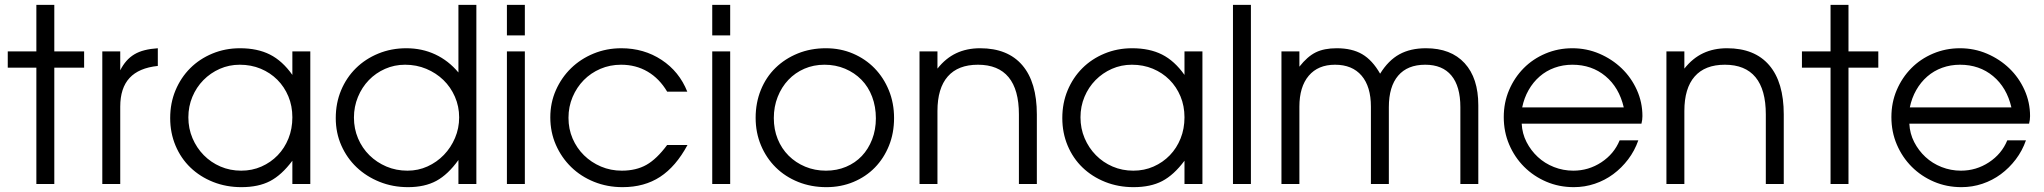

<svg xmlns="http://www.w3.org/2000/svg" viewBox="-20 -759 8430 792"><path d="M130 0H204V-480H327V-547H204V-739H130V-547H12V-480H130Z M402 0H476V-319Q476 -396 514.5 -437.5Q553 -479 631 -487V-560Q601 -558 577 -552Q553 -546 534.5 -535Q516 -524 501.5 -507.5Q487 -491 476 -469V-547H402Z M682 -272Q682 -211 704 -158.5Q726 -106 765.5 -68Q805 -30 859 -8.5Q913 13 976 13Q1046 13 1094 -12Q1142 -37 1186 -96V0H1260V-547H1186V-450Q1145 -508 1093.5 -534Q1042 -560 970 -560Q909 -560 856 -538Q803 -516 764.5 -477.5Q726 -439 704 -386.5Q682 -334 682 -272ZM757 -275Q757 -320 773.5 -359.5Q790 -399 819 -428.5Q848 -458 886.5 -475Q925 -492 969 -492Q1016 -492 1055.5 -475.5Q1095 -459 1124 -430Q1153 -401 1169.5 -361.5Q1186 -322 1186 -275Q1186 -228 1170 -188Q1154 -148 1125.5 -118.5Q1097 -89 1058.5 -72Q1020 -55 975 -55Q929 -55 889.5 -72Q850 -89 820.5 -119Q791 -149 774 -189Q757 -229 757 -275Z M1365 -272Q1365 -211 1388 -159Q1411 -107 1451 -69Q1491 -31 1545.5 -9Q1600 13 1663 13Q1732 13 1780 -13Q1828 -39 1871 -99V0H1945V-739H1871V-460Q1830 -509 1775.5 -534.5Q1721 -560 1656 -560Q1594 -560 1540.5 -538Q1487 -516 1448 -477.5Q1409 -439 1387 -386.5Q1365 -334 1365 -272ZM1440 -274Q1440 -319 1456.5 -359Q1473 -399 1501.5 -428.5Q1530 -458 1568.5 -475Q1607 -492 1651 -492Q1698 -492 1738.5 -475Q1779 -458 1809 -429Q1839 -400 1856.5 -360Q1874 -320 1874 -275Q1874 -230 1857 -190Q1840 -150 1811 -120Q1782 -90 1743.5 -72.5Q1705 -55 1661 -55Q1614 -55 1574 -72Q1534 -89 1504 -118.5Q1474 -148 1457 -188Q1440 -228 1440 -274Z M2071 0H2145V-547H2071ZM2071 -613H2145V-739H2071Z M2732 -161Q2689 -103 2646.5 -79Q2604 -55 2545 -55Q2499 -55 2459 -72Q2419 -89 2389 -118.5Q2359 -148 2342 -187.5Q2325 -227 2325 -273Q2325 -319 2342 -359Q2359 -399 2388 -428.5Q2417 -458 2456.5 -475Q2496 -492 2542 -492Q2603 -492 2651.5 -463.5Q2700 -435 2732 -381H2815Q2782 -464 2709 -512Q2636 -560 2543 -560Q2482 -560 2428.5 -538Q2375 -516 2335.5 -477.5Q2296 -439 2273 -387Q2250 -335 2250 -275Q2250 -214 2273 -161.5Q2296 -109 2336 -70Q2376 -31 2430.5 -9Q2485 13 2548 13Q2638 13 2703 -29.5Q2768 -72 2816 -161Z M2918 0H2992V-547H2918ZM2918 -613H2992V-739H2918Z M3097 -273Q3097 -212 3119 -159.5Q3141 -107 3180 -68.5Q3219 -30 3272.5 -8.5Q3326 13 3389 13Q3449 13 3500.5 -8.5Q3552 -30 3589 -68Q3626 -106 3647 -158Q3668 -210 3668 -272Q3668 -334 3646.5 -386.5Q3625 -439 3587.5 -477.5Q3550 -516 3498.5 -538Q3447 -560 3387 -560Q3324 -560 3271 -538.5Q3218 -517 3179 -479Q3140 -441 3118.5 -388Q3097 -335 3097 -273ZM3387 -55Q3341 -55 3301.5 -71.5Q3262 -88 3233 -117Q3204 -146 3188 -185.5Q3172 -225 3172 -272Q3172 -319 3188 -359.5Q3204 -400 3232 -429.5Q3260 -459 3298 -475.5Q3336 -492 3381 -492Q3427 -492 3466 -475.5Q3505 -459 3533.5 -430Q3562 -401 3577.5 -360Q3593 -319 3593 -271Q3593 -224 3577.5 -184Q3562 -144 3535 -115.5Q3508 -87 3470 -71Q3432 -55 3387 -55Z M3773 0H3847V-301Q3847 -395 3889.5 -443.5Q3932 -492 4014 -492Q4098 -492 4140.5 -440.5Q4183 -389 4183 -287V0H4257V-287Q4257 -420 4197 -490Q4137 -560 4023 -560Q3968 -560 3924.5 -539.5Q3881 -519 3847 -476V-547H3773Z M4362 -272Q4362 -211 4384 -158.5Q4406 -106 4445.5 -68Q4485 -30 4539 -8.5Q4593 13 4656 13Q4726 13 4774 -12Q4822 -37 4866 -96V0H4940V-547H4866V-450Q4825 -508 4773.5 -534Q4722 -560 4650 -560Q4589 -560 4536 -538Q4483 -516 4444.5 -477.5Q4406 -439 4384 -386.5Q4362 -334 4362 -272ZM4437 -275Q4437 -320 4453.5 -359.5Q4470 -399 4499 -428.5Q4528 -458 4566.5 -475Q4605 -492 4649 -492Q4696 -492 4735.5 -475.5Q4775 -459 4804 -430Q4833 -401 4849.5 -361.5Q4866 -322 4866 -275Q4866 -228 4850 -188Q4834 -148 4805.5 -118.5Q4777 -89 4738.5 -72Q4700 -55 4655 -55Q4609 -55 4569.5 -72Q4530 -89 4500.5 -119Q4471 -149 4454 -189Q4437 -229 4437 -275Z M5066 0H5140V-739H5066Z M5266 0H5340V-319Q5340 -401 5378.5 -446.5Q5417 -492 5487 -492Q5558 -492 5596.5 -447Q5635 -402 5635 -319V0H5709V-317Q5709 -402 5747.5 -447Q5786 -492 5859 -492Q5930 -492 5967 -447.5Q6004 -403 6004 -317V0H6078V-325Q6078 -437 6021.5 -498.5Q5965 -560 5862 -560Q5798 -560 5752.5 -535Q5707 -510 5673 -455Q5641 -511 5599 -535.5Q5557 -560 5494 -560Q5442 -560 5407.5 -543Q5373 -526 5340 -484V-547H5266Z M6661 -180Q6638 -124 6585.5 -89.5Q6533 -55 6470 -55Q6428 -55 6390 -70Q6352 -85 6323.5 -111.5Q6295 -138 6277 -173Q6259 -208 6257 -249H6751Q6753 -257 6754 -264.5Q6755 -272 6755 -280Q6755 -337 6732 -388Q6709 -439 6669.5 -477Q6630 -515 6577.5 -537.5Q6525 -560 6466 -560Q6407 -560 6355 -538Q6303 -516 6265 -477.5Q6227 -439 6205 -387.5Q6183 -336 6183 -276Q6183 -215 6205.5 -162.5Q6228 -110 6267 -71Q6306 -32 6358.5 -9.5Q6411 13 6472 13Q6517 13 6558.5 -1Q6600 -15 6634.5 -40.5Q6669 -66 6696 -101.5Q6723 -137 6738 -180ZM6259 -316Q6267 -355 6285.5 -387.5Q6304 -420 6331 -443.5Q6358 -467 6392.5 -479.5Q6427 -492 6466 -492Q6546 -492 6602.5 -445Q6659 -398 6678 -316Z M6854 0H6928V-301Q6928 -395 6970.5 -443.5Q7013 -492 7095 -492Q7179 -492 7221.5 -440.5Q7264 -389 7264 -287V0H7338V-287Q7338 -420 7278 -490Q7218 -560 7104 -560Q7049 -560 7005.5 -539.5Q6962 -519 6928 -476V-547H6854Z M7531 0H7605V-480H7728V-547H7605V-739H7531V-547H7413V-480H7531Z M8260 -180Q8237 -124 8184.5 -89.5Q8132 -55 8069 -55Q8027 -55 7989 -70Q7951 -85 7922.5 -111.5Q7894 -138 7876 -173Q7858 -208 7856 -249H8350Q8352 -257 8353 -264.5Q8354 -272 8354 -280Q8354 -337 8331 -388Q8308 -439 8268.5 -477Q8229 -515 8176.5 -537.5Q8124 -560 8065 -560Q8006 -560 7954 -538Q7902 -516 7864 -477.5Q7826 -439 7804 -387.5Q7782 -336 7782 -276Q7782 -215 7804.5 -162.5Q7827 -110 7866 -71Q7905 -32 7957.5 -9.5Q8010 13 8071 13Q8116 13 8157.5 -1Q8199 -15 8233.5 -40.5Q8268 -66 8295 -101.5Q8322 -137 8337 -180ZM7858 -316Q7866 -355 7884.5 -387.5Q7903 -420 7930 -443.5Q7957 -467 7991.5 -479.5Q8026 -492 8065 -492Q8145 -492 8201.5 -445Q8258 -398 8277 -316Z"/></svg>

Font: Involve
Style: Regular
Weight: 400
Designer: Stefan Peev
Foundry: Context Ltd.
Version: Version 1.001